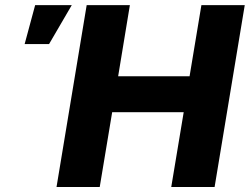

<svg xmlns="http://www.w3.org/2000/svg" viewBox="-20 -748 999 768"><path d="M206.1 0 326.7 -727.5H499.5L452.6 -442.9H738.3L785.6 -727.5H959L838.4 0H665L714.8 -299.3H428.7L378.9 0ZM78.6 -571.8 120.6 -727.5H267.1L176.3 -571.8Z"/></svg>

Font: Inter 20pt ExtraBold
Style: Italic
Weight: 800
Italic angle: -9.3988°
Version: Version 4.001;git-66647c0bb